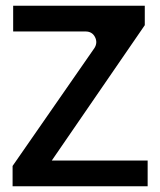

<svg xmlns="http://www.w3.org/2000/svg" viewBox="-20 -651 559 671"><path d="M161 -90H496V0H24V-71L310 -483Q322 -502 312 -521.5Q302 -541 279 -541H26V-631H486V-563Z"/></svg>

Font: Placeholder Sans Medium
Style: Regular
Weight: 500
Designer: The Branx Europe S.L
Version: Version 1.006;Fontself Maker 3.5.7